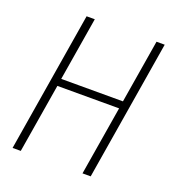

<svg xmlns="http://www.w3.org/2000/svg" viewBox="-133 -841 866 947"><g transform="rotate(20 300.0 -367.5)"><path d="M39 0 160 -735H203L148 -402H472L527 -735H570L449 0H406L466 -363H142L82 0Z"/></g></svg>

Font: Iosevka XLt Ex Obl
Style: Regular
Weight: 200
Width: 7
Italic angle: -9°
Monospace: yes
Designer: Belleve Invis
Foundry: Belleve Invis
Version: Version 32.5.0; ttfautohint (v1.8.4)